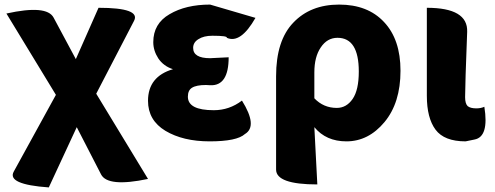

<svg xmlns="http://www.w3.org/2000/svg" viewBox="-20 -603 2161 838"><path d="M193 215Q9 202 40 146L224 -189L8 -544Q184 -583 214 -526L311 -345L410 -569Q595 -569 565 -512L400 -194L626 178Q450 215 421 158L315 -48Z M895 14Q779 14 702 -32Q626 -78 626 -163Q626 -269 735 -301Q694 -314 671 -348Q649 -382 649 -419Q649 -500 720 -541Q791 -583 897 -583L1095 -525Q1030 -411 970 -438Q974 -447 907 -447Q869 -447 846 -432Q823 -418 823 -394Q823 -349 897 -349L978 -353Q978 -227 897 -231L879 -232Q837 -232 818 -220Q800 -209 800 -181Q800 -122 913 -122Q981 -122 1036 -164Q1106 -52 1049 -18Q1014 14 895 14Z M1365 202Q1185 202 1185 137V-270Q1185 -426 1260 -504Q1335 -583 1460 -583Q1585 -583 1656 -507Q1728 -431 1728 -294Q1728 -154 1658 -70Q1588 14 1492 14Q1403 14 1352 -48Q1357 38 1365 202ZM1450 -132Q1492 -132 1519 -171Q1546 -210 1546 -291Q1546 -438 1453 -438Q1408 -438 1380 -396Q1352 -355 1352 -287V-174Q1392 -132 1450 -132Z M2012 14Q1919 14 1881 -37Q1843 -88 1843 -185V-569Q2023 -569 2019 -464Q2010 -231 2010 -179Q2010 -151 2021 -140Q2033 -130 2059 -130Q2079 -130 2094 -137Q2115 -6 2051 6Z"/></svg>

Font: Swei Half Moon CJK SC
Style: Black
Weight: 900
Version: Version 2.071